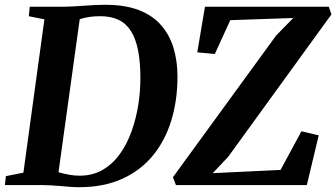

<svg xmlns="http://www.w3.org/2000/svg" viewBox="-32 -771 1400 800"><path d="M92 -743H238Q280.5 -744 323.2 -747.5Q366 -751 407 -751Q490 -751 547.5 -728.5Q605 -706 640.2 -665Q675.5 -624 691.5 -569.5Q707.5 -515 707.5 -452Q707.5 -353.5 682 -269.8Q656.5 -186 605.5 -123.5Q554.5 -61 477.5 -26Q400.5 9 297.5 9Q279.5 9 260 7.5Q240.5 6 220 4.2Q199.5 2.5 179.8 1.2Q160 0 141.5 0H-11.5L-7.5 -37L65.5 -51.5L153 -690.5L88 -703.5ZM207.5 -23 187.5 -61Q198 -57 216.2 -52Q234.5 -47 256.2 -43Q278 -39 299.5 -39Q354.5 -39 396.2 -63.5Q438 -88 467.8 -129.8Q497.5 -171.5 516.2 -224Q535 -276.5 544 -333.2Q553 -390 553 -444Q553 -511 543.5 -560Q534 -609 514 -641Q494 -673 462.2 -688.2Q430.5 -703.5 385.5 -703.5Q361.5 -703.5 342.8 -700.8Q324 -698 310.8 -694.2Q297.5 -690.5 288.5 -686.5L303.5 -715ZM701 0 688.5 -32.5 1118.5 -623 1190 -696 927.5 -687 863 -546 790 -553 822 -743H1338L1349 -711L919 -118L854.5 -49.5L1137 -63L1224 -224L1296 -207L1246.5 0Z"/></svg>

Font: Merriweather 60pt
Style: Bold Italic
Weight: 700
Italic angle: -7.8°
Version: Version 2.101